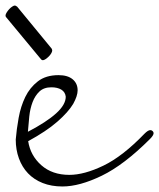

<svg xmlns="http://www.w3.org/2000/svg" viewBox="-78 -641 576 695"><path d="M23 -164Q90 -199 125 -230.5Q160 -262 160 -291Q158 -308 144 -316.5Q130 -325 108 -325Q81 -325 65 -310Q49 -295 40 -271.5Q31 -248 28 -219.5Q25 -191 23 -164ZM187 -265Q169 -235 129.5 -200.5Q90 -166 24 -130Q32 -78 71.5 -43Q111 -8 173 -8Q227 -8 296.5 -41.5Q366 -75 445 -157Q458 -170 466 -170Q471 -170 474.5 -166.5Q478 -163 478 -159Q478 -151 465 -138Q371 -44 290.5 -5Q210 34 148 34Q108 34 76.5 21.5Q45 9 23.5 -13.5Q2 -36 -9.5 -67.5Q-21 -99 -21 -136Q-18 -173 -10.5 -214.5Q-3 -256 13.5 -290Q30 -324 59 -346.5Q88 -369 134 -369Q167 -369 185 -354Q203 -339 203 -314Q203 -294 187 -265ZM-56 -579Q-58 -581 -58 -585Q-58 -589 -54 -595.5Q-50 -602 -45 -607.5Q-40 -613 -34 -617Q-28 -621 -24 -621Q-22 -621 -16 -617L109 -465Q111 -461 111 -458Q111 -454 107.5 -448Q104 -442 98.5 -436.5Q93 -431 87 -427Q81 -423 77 -423Q73 -423 70 -427Z"/></svg>

Font: Discipuli Britannica
Style: Regular
Weight: 400
Designer: Peter Wiegel
Foundry: Peter Wiegel
Version: Version 0.001 2009